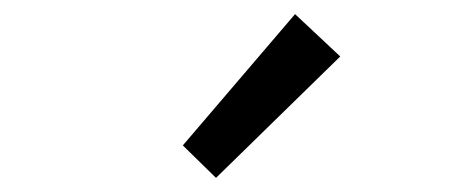

<svg xmlns="http://www.w3.org/2000/svg" viewBox="-20 -892 646 272"><path d="M286 -640 239 -686 398 -872 462 -812Z"/></svg>

Font: Chocolate Classical Sans
Style: Regular
Weight: 400
Designer: 田海東、宇文滿月
Foundry: Moonlit Owen
Version: Version 1.001